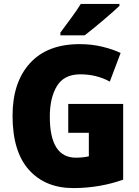

<svg xmlns="http://www.w3.org/2000/svg" viewBox="-20 -949 707 979"><path d="M392 -929Q371 -895 342 -856Q313 -817 288 -783V-769H412Q451 -799 506 -845.5Q561 -892 589 -919V-929ZM328 -272H433V-152Q403 -145 367 -145Q234 -145 234 -354Q234 -451 270.5 -510.5Q307 -570 389 -570Q472 -570 540 -533L595 -679Q555 -698 501 -711Q447 -724 386 -724Q221 -724 132.5 -626.5Q44 -529 44 -359Q44 -176 127.5 -83Q211 10 354 10Q423 10 488 -1.5Q553 -13 608 -33V-419H328Z"/></svg>

Font: Noto Sans UI SemiCondensed Black
Style: Regular
Weight: 900
Width: 4
Designer: Monotype Design Team
Foundry: Monotype Imaging Inc.
Version: 1.001